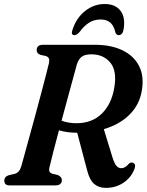

<svg xmlns="http://www.w3.org/2000/svg" viewBox="-20 -923 730 956"><path d="M648.5 -79Q631 -36.5 593 -12Q555 12.5 508 12.5Q472 12.5 449 -7Q426 -26.5 413.5 -76L364.5 -262Q338 -262 315.5 -265.2Q293 -268.5 273.5 -274Q257.5 -214 244.8 -164.8Q232 -115.5 227 -92.5Q222.5 -75 226.8 -68Q231 -61 240 -58L268 -51.5Q288 -42 288 -26.5Q288 0 256 0H28.5Q13 0 7.2 -6.5Q1.5 -13 1.5 -23.5Q1.5 -44 25 -51L52 -57Q76 -63 85 -92Q90.5 -110.5 101.2 -150Q112 -189.5 126.2 -241Q140.5 -292.5 155.5 -348Q170.5 -403.5 184.2 -455.2Q198 -507 208.2 -546.8Q218.5 -586.5 223 -605.5Q226.5 -622.5 224 -630.8Q221.5 -639 208.5 -644L181 -650Q162.5 -657.5 162.5 -673Q162.5 -700 194.5 -700H452Q533.5 -700 590.5 -672.2Q647.5 -644.5 673 -593.2Q698.5 -542 686 -471.5Q675 -402.5 625.5 -352.8Q576 -303 497 -280L539.5 -141Q548.5 -111 559 -98.2Q569.5 -85.5 583.5 -85.5Q603 -85.5 620 -106Q630.5 -117 642 -112.5Q659.5 -105.5 648.5 -79ZM362.5 -601.5Q357 -581.5 345 -537.2Q333 -493 317.5 -436.5Q302 -380 286.5 -322Q320 -309.5 360.5 -309.5Q439 -309.5 487.5 -357.8Q536 -406 549 -486.5Q563.5 -570 529.2 -611.2Q495 -652.5 435.5 -652.5Q401 -652.5 385.5 -639.5Q370 -626.5 362.5 -601.5ZM481 -826Q449.5 -826 424.2 -810.5Q399 -795 375.5 -763Q362 -748 351 -748Q331.5 -748 341 -775Q360.5 -834.5 404.2 -868.8Q448 -903 501.5 -903Q555 -903 580.5 -868.8Q606 -834.5 595 -774.5Q590 -748 570 -748Q559 -748 554 -763Q541 -826 481 -826Z"/></svg>

Font: Fraunces 72pt S050 SemiBold
Style: Italic
Weight: 600
Italic angle: -16°
Version: Version 1.000; ttfautohint (v1.8.3)